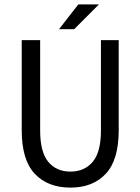

<svg xmlns="http://www.w3.org/2000/svg" viewBox="-20 -843 640 875"><path d="M337 -823H431L318 -710H249ZM79 -249V-660H163V-248Q163 -150 200 -105.5Q237 -61 301 -61Q365 -61 402.5 -105.5Q440 -150 440 -248V-660H521V-249Q521 -114 462 -51Q403 12 301 12Q198 12 138.5 -51Q79 -114 79 -249Z"/></svg>

Font: Office Code Pro
Style: Regular
Weight: 400
Designer: Nathan Rutzky & Paul D. Hunt
Foundry: Adobe Systems Incorporated
Version: Version 1.004